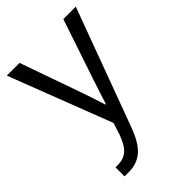

<svg xmlns="http://www.w3.org/2000/svg" viewBox="-223 -616 938 938"><g transform="rotate(-45 245.5 -147.5)"><path d="M7.8 -525.4H95.7L204.1 -217.8Q228.5 -149.4 248 -85H252Q266.6 -132.8 294.9 -217.8L398.4 -525.4H484.4L257.8 87.9Q228.5 166 189.9 197.8Q151.4 229.5 95.7 229.5H66.4V167H84Q121.1 167 147 145.5Q172.9 124 193.4 68.4L212.9 6.8Z"/></g></svg>

Font: Gothic A1
Style: Regular
Weight: 400
Designer: HanYang I&C Co.,Ltd.
Foundry: HanYang I&C Co.,Ltd.
Version: Version 2.50